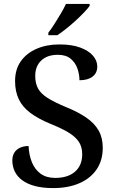

<svg xmlns="http://www.w3.org/2000/svg" viewBox="-20 -951 596 981"><path d="M252 10Q198 10 158.5 -0.5Q119 -11 93 -30.5Q67 -50 55 -76Q43 -102 43 -131Q43 -155 53.5 -171.5Q64 -188 83 -196.5Q102 -205 126 -205Q128 -159 143 -122Q158 -85 187.5 -63.5Q217 -42 262 -42Q327 -42 363.5 -74Q400 -106 400 -163Q400 -199 384 -224.5Q368 -250 334 -271.5Q300 -293 241 -317Q177 -343 136 -373.5Q95 -404 76 -444Q57 -484 57 -537Q57 -596 86 -637.5Q115 -679 166.5 -701.5Q218 -724 283 -724Q347 -724 390 -708Q433 -692 455 -666.5Q477 -641 477 -611Q477 -578 453 -559.5Q429 -541 386 -541Q386 -571 375.5 -601Q365 -631 341 -651Q317 -671 275 -671Q222 -671 191 -642Q160 -613 160 -563Q160 -526 174 -499.5Q188 -473 222.5 -451Q257 -429 317 -404Q379 -379 421 -350Q463 -321 484 -284Q505 -247 505 -196Q505 -132 474 -86Q443 -40 386 -15Q329 10 252 10ZM227 -784Q242 -803 258.5 -829Q275 -855 291 -882Q307 -909 317 -931H438V-921Q429 -908 410 -888Q391 -868 367 -846Q343 -824 318.5 -804.5Q294 -785 273 -771H227Z"/></svg>

Font: Noto Serif Armenian Medium
Style: Regular
Weight: 500
Version: Version 2.007